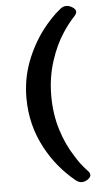

<svg xmlns="http://www.w3.org/2000/svg" viewBox="-59 -852 519 955"><g transform="rotate(-5 200.0 -375.0)"><path d="M279 52Q189 -22 135 -123Q72 -239 72 -375Q72 -470 104 -555Q136 -639 188 -708Q208 -734 230.5 -758Q253 -782 279 -803Q307 -825 339 -805Q370 -786 344 -759Q313 -726 287 -686Q248 -628 222 -547Q196 -466 196 -375Q196 -285 220 -207Q244 -129 284 -68Q310 -24 344 11Q369 36 339 56Q307 76 279 52Z"/></g></svg>

Font: s+UCsàWOS
Style: Regular
Weight: 400
Designer: FontworksQlS√∏0¬ü¬ôs√†OS¬àe[W\~√Ñ: ZERO[P0e√∂QI¬ä0¬ÉFSW0¬ò¬ëQ√°0R¬ûO0Little White Dog0YHv}N_0^_qMagmeta0v
Version: Version 1.000; 20230222